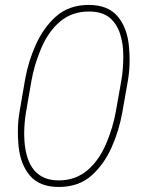

<svg xmlns="http://www.w3.org/2000/svg" viewBox="-20 -741 571 771"><path d="M54.2 -158.2Q51.8 -188.5 51.8 -210.9Q51.8 -253.9 58.1 -290L80.6 -420.9Q93.8 -495.6 124.5 -563Q155.3 -630.4 204.1 -674.3Q256.3 -721.2 336.4 -721.2Q413.6 -721.2 452.4 -675.3Q491.2 -629.4 498 -553.2Q500.5 -522.9 500.5 -500Q500.5 -458 493.7 -418L471.2 -290Q458 -215.3 427.7 -148.2Q397.5 -81.1 348.6 -37.1Q296.9 9.8 215.8 9.8Q138.7 9.8 99.9 -36.1Q61 -82 54.2 -158.2ZM421.4 -668.9Q391.1 -694.8 336.9 -694.8Q268.6 -694.8 220.5 -653.8Q172.4 -612.8 143.6 -542.5Q117.2 -479.5 106 -415L84.5 -291Q77.6 -250.5 77.1 -204.1L78.1 -175.3Q89.8 -16.6 215.3 -16.6Q283.7 -16.6 331.5 -57.6Q379.4 -98.6 408.2 -168.5Q434.1 -231 445.3 -293.9L467.8 -420.9Q475.1 -464.4 475.1 -517.1Q475.1 -565.4 462.2 -605.2Q449.2 -645 421.4 -668.9Z"/></svg>

Font: Mardoto Thin
Style: Italic
Weight: 250
Italic angle: -12°
Designer: Christian Robertson, Vahan Hovhannisyan
Foundry: Google
Version: Version 1.000